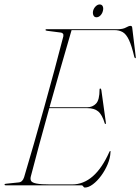

<svg xmlns="http://www.w3.org/2000/svg" viewBox="-22 -831 629 861"><path d="M342.5 0H3.5Q-1.5 0 -1.5 -3Q-1.5 -7 4.5 -7L62 -13Q79 -14.5 86 -36Q106.5 -104.5 129.8 -185.5Q153 -266.5 176.8 -351.8Q200.5 -437 222.5 -518.2Q244.5 -599.5 262 -668Q263.5 -676.5 259.8 -680.5Q256 -684.5 250.5 -685L188.5 -693Q182 -694 182 -697Q182 -700 186 -700H505Q529.5 -700 542.5 -707.5Q555.5 -715 563.5 -715Q570.5 -715 571 -706L586.5 -578Q588 -570 585.5 -570Q582.5 -570 580.5 -575Q568.5 -626 556.2 -652Q544 -678 528.2 -687Q512.5 -696 490 -696H299Q249 -525 200 -350H369.5Q393 -350 408.8 -366.5Q424.5 -383 424.5 -430Q424.5 -434 427.5 -434Q431.5 -434 432.5 -427L452.5 -283Q453 -275.5 452 -275Q449.5 -274 448 -277Q436 -317 418.2 -331.5Q400.5 -346 369.5 -346H199Q175 -260.5 153.8 -181.8Q132.5 -103 116 -39Q113 -27 117.8 -19.2Q122.5 -11.5 142.2 -7.8Q162 -4 203.5 -4H301.5Q403.5 -4 468.5 -150Q470.5 -154 472 -154Q474.5 -154 473.5 -149Q472.5 -122.5 460.8 -94.5Q449 -66.5 431.5 -42.8Q414 -19 394.5 -4.5Q375 10 359 10Q354 10 351.2 5Q348.5 0 342.5 0ZM410.5 -753.5Q401 -753.5 397 -762.2Q393 -771 395.5 -782.5Q398.5 -794 407 -802.5Q415.5 -811 425 -811Q435 -811 438.8 -802.5Q442.5 -794 439.5 -782.5Q437 -771 428.8 -762.2Q420.5 -753.5 410.5 -753.5Z"/></svg>

Font: Fraunces 144pt S000 Thin
Style: Italic
Weight: 100
Italic angle: -16°
Version: Version 1.000; ttfautohint (v1.8.3)